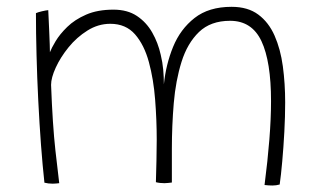

<svg xmlns="http://www.w3.org/2000/svg" viewBox="-20 -544 969 577"><path d="M113.5 5Q108 -45 103.2 -108.5Q98.5 -172 95 -241.5Q91.5 -311 89.8 -378.8Q88 -446.5 88 -504.5Q94.5 -507.5 106.5 -510.2Q118.5 -513 125 -513.5Q125.5 -506 126.2 -487.8Q127 -469.5 128 -448.2Q129 -427 129.5 -409.8Q130 -392.5 130 -387Q134.5 -399 147 -420Q159.5 -441 182 -463Q204.5 -485 238.8 -500Q273 -515 321 -515Q363 -515 391.5 -496Q420 -477 437.5 -446.2Q455 -415.5 463 -379.5Q468.5 -357 470.5 -334.5Q472.5 -312 472.5 -290.5Q478.5 -350 500.2 -403.2Q522 -456.5 564.8 -490Q607.5 -523.5 676 -523.5Q725 -523.5 756.2 -500.2Q787.5 -477 805.2 -436.8Q823 -396.5 830 -344.8Q837 -293 837 -236Q837 -194.5 834.5 -147.8Q832 -101 828.2 -59Q824.5 -17 820.5 10.5Q810 13.5 798.5 13.5Q788 13.5 775 12Q784.5 -61.5 789.5 -124.8Q794.5 -188 794.5 -240Q794.5 -359 765.8 -420.2Q737 -481.5 671.5 -481.5Q613 -481.5 578 -447.8Q543 -414 525.5 -358Q508 -302 502.2 -234Q496.5 -166 496.5 -97V4.5Q491.5 5 485.2 5.8Q479 6.5 474 6.5Q468.5 6.5 461.2 5.8Q454 5 448.5 3.5Q449.5 -29.5 450.2 -61.8Q451 -94 451 -124.5Q451 -183.5 446.2 -244.5Q441.5 -305.5 427.5 -357.2Q413.5 -409 385.8 -440.8Q358 -472.5 311.5 -472.5Q275 -472.5 242.8 -452.2Q210.5 -432 186 -401.8Q161.5 -371.5 147.5 -340.8Q133.5 -310 133.5 -289Q138 -169 146.5 -92.2Q155 -15.5 158 6.5Q154.5 7 148.5 7.5Q142.5 8 138 8Q125 8 113.5 5Z"/></svg>

Font: Grandstander Thin
Style: Regular
Weight: 100
Designer: Tyler Finck
Foundry: Etcetera Type Co
Version: Version 1.200; ttfautohint (v1.8.3)